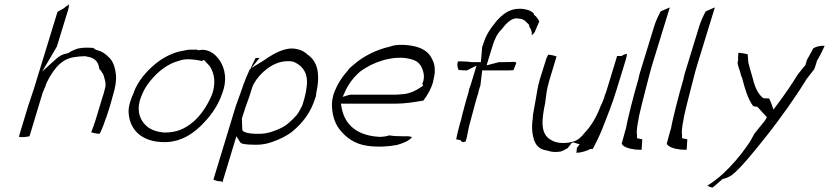

<svg xmlns="http://www.w3.org/2000/svg" viewBox="-20 -687 3791 878"><path d="M72 -81C70 -74 68 -68 67 -61C79 -59 99 -60 115 -64L172 -253C176 -267 182 -279 187 -291C195 -318 218 -356 238 -379C259 -403 284 -421 321 -426C335 -428 351 -430 368 -430H372L374 -429C374 -429 376 -429 378 -428C412 -424 431 -404 434 -372C436 -370 439 -367 442 -363L448 -353H449C453 -346 457 -333 459 -324C461 -315 466 -303 460 -282C457 -268 452 -252 447 -237L417 -138C411 -118 404 -101 397 -82C406 -79 420 -76 435 -75C440 -82 448 -100 454 -117L464 -146L465 -148L467 -153C472 -167 476 -181 481 -196C487 -214 491 -233 497 -253C508 -288 513 -322 510 -347C507 -375 498 -406 480 -423C463 -440 447 -453 419 -459L417 -460C414 -464 408 -467 404 -468C393 -469 382 -469 372 -469C360 -469 353 -468 336 -465C321 -460 304 -453 292 -444L288 -443C264 -439 252 -431 236 -417L173 -360L240 -474L291 -640C294 -650 295 -658 296 -667C286 -661 278 -654 270 -648L243 -633L135 -281C127 -255 116 -225 109 -203Z M592 -264C579 -237 567 -201 568 -176C571 -94 628 -37 732 -37C810 -37 871 -79 919 -133C952 -169 979 -210 995 -257C1021 -322 1008 -373 987 -407C981 -416 978 -421 967 -432C952 -447 925 -464 893 -458L885 -457L883 -460H850C841 -460 830 -458 818 -455H817C773 -448 727 -425 692 -396C649 -361 611 -316 592 -266ZM619 -226C628 -254 639 -279 655 -301C686 -344 728 -383 779 -403H780C795 -408 815 -416 836 -416C860 -416 883 -413 903 -408L913 -413L919 -406C928 -395 940 -388 947 -370C960 -345 966 -307 952 -262C950 -256 948 -251 948 -251L947 -249C929 -207 901 -162 864 -130C826 -98 788 -81 734 -81H733C701 -83 672 -92 652 -109C623 -134 605 -173 619 -226Z M956 134C966 140 980 142 987 142H992L997 147L1061 -64L1078 -37C1081 -33 1085 -30 1090 -30H1091L1092 -29C1109 -26 1130 -25 1151 -25C1176 -25 1199 -29 1222 -37C1258 -49 1291 -65 1317 -86C1361 -122 1401 -170 1422 -240L1425 -248C1425 -252 1425 -255 1426 -257V-260C1446 -351 1432 -408 1384 -439L1385 -440H1384C1368 -454 1347 -463 1321 -465C1283 -468 1238 -445 1207 -425C1199 -419 1191 -414 1182 -408L1123 -372C1117 -359 1112 -347 1106 -333C1097 -311 1088 -287 1080 -262C1071 -235 1062 -215 1054 -188ZM1123 -368C1132 -387 1140 -405 1149 -422H1167ZM1086 -145 1097 -179C1104 -203 1111 -218 1119 -242L1131 -280C1133 -288 1136 -295 1139 -301L1140 -303C1167 -352 1227 -405 1290 -407C1307 -408 1320 -407 1332 -400C1366 -382 1391 -350 1382 -288L1379 -267C1375 -247 1370 -228 1363 -207V-206C1357 -193 1346 -173 1337 -161L1336 -160C1316 -138 1292 -114 1264 -101C1235 -87 1201 -75 1165 -75C1144 -75 1119 -76 1105 -81C1091 -86 1090 -88 1088 -94Z M1505 -255C1501 -241 1499 -229 1498 -215C1497 -171 1508 -129 1530 -99C1559 -60 1601 -28 1661 -20C1705 -14 1753 -16 1795 -24C1824 -32 1851 -43 1864 -60C1859 -62 1852 -64 1845 -64H1816C1796 -64 1778 -65 1760 -68C1746 -63 1733 -62 1720 -61H1718C1614 -66 1558 -115 1543 -191L1539 -213H1790C1830 -213 1867 -219 1904 -225L1906 -226H1915C1933 -249 1951 -279 1960 -311L1966 -340C1968 -350 1969 -358 1968 -368V-369C1968 -395 1959 -413 1948 -431C1931 -457 1899 -473 1855 -479C1826 -484 1789 -483 1766 -475H1765L1764 -474C1704 -461 1642 -431 1596 -390C1588 -384 1578 -375 1572 -367V-366C1543 -334 1521 -300 1505 -255ZM1547 -244 1558 -268C1573 -302 1592 -327 1616 -350C1629 -363 1642 -370 1653 -377C1709 -412 1802 -438 1870 -413C1895 -405 1907 -385 1913 -367C1918 -352 1921 -335 1916 -317V-316C1915 -312 1912 -309 1911 -305L1915 -295L1901 -286C1880 -272 1858 -261 1829 -257L1805 -255C1797 -254 1789 -254 1782 -254H1588C1582 -254 1579 -254 1573 -252Z M2074 -406C2069 -391 2072 -380 2077 -367C2089 -366 2102 -365 2115 -365L2159 -387L2134 -304C2132 -297 2130 -291 2126 -282C2125 -274 2122 -263 2119 -253L2112 -230C2109 -221 2107 -209 2103 -197C2102 -190 2099 -181 2096 -171L2090 -146C2089 -138 2085 -129 2083 -121C2076 -97 2071 -74 2066 -50L2086 -46C2088 -41 2095 -33 2109 -40L2113 -52C2119 -76 2122 -103 2131 -132C2138 -156 2144 -182 2151 -207C2154 -217 2157 -228 2160 -239L2167 -261C2168 -264 2168 -269 2170 -275L2177 -297L2185 -365H2292C2304 -365 2316 -365 2327 -366H2328L2341 -399C2340 -401 2337 -404 2331 -404H2325C2314 -403 2299 -403 2287 -403H2262L2205 -388L2232 -476C2242 -508 2253 -533 2275 -554C2281 -561 2309 -603 2342 -603C2345 -603 2344 -603 2352 -602C2380 -601 2389 -582 2400 -573V-566C2405 -559 2415 -542 2411 -528C2411 -528 2411 -527 2412 -526C2418 -531 2423 -536 2427 -543L2428 -547C2435 -562 2439 -574 2446 -589C2443 -596 2434 -612 2422 -619L2420 -627C2407 -638 2386 -647 2356 -647C2307 -647 2275 -620 2244 -583V-582C2223 -558 2202 -526 2191 -489L2185 -472L2179 -403H2137C2131 -403 2127 -404 2120 -405C2101 -405 2083 -408 2074 -406Z M2448 -322C2439 -292 2435 -262 2430 -233C2426 -210 2421 -184 2417 -161L2416 -142C2410 -103 2414 -72 2423 -44C2433 -20 2448 -4 2479 1H2481C2500 8 2520 10 2544 6C2555 2 2565 -3 2575 -9C2582 -16 2587 -24 2594 -33L2601 -36L2631 -27L2618 -11C2618 -3 2616 5 2616 12C2638 11 2663 3 2681 -6H2691C2705 -33 2721 -65 2734 -97C2756 -154 2780 -212 2799 -275L2842 -415C2845 -424 2846 -432 2847 -441C2839 -440 2828 -435 2822 -431H2802L2753 -270C2751 -263 2748 -257 2745 -249L2744 -244C2739 -232 2736 -219 2727 -203C2708 -152 2683 -110 2652 -78C2641 -64 2624 -44 2596 -38C2555 -28 2519 -34 2500 -47C2448 -74 2458 -144 2473 -216C2477 -247 2480 -281 2492 -319L2525 -429C2514 -433 2501 -436 2487 -437C2483 -430 2478 -420 2476 -412Z M2905 -350C2903 -342 2900 -331 2899 -323L2898 -321C2887 -282 2876 -243 2866 -203C2858 -168 2847 -129 2842 -97L2841 -96L2823 -30C2830 -15 2854 -7 2887 -3L2914 -2L2917 -50C2908 -51 2902 -54 2893 -55V-70C2889 -97 2898 -127 2902 -154V-155C2910 -191 2919 -226 2929 -265C2941 -309 2950 -351 2964 -396L3043 -653C3030 -648 3017 -642 3001 -635C2990 -614 2978 -589 2971 -565Z M3111 -350C3109 -342 3106 -331 3105 -323L3104 -321C3093 -282 3082 -243 3072 -203C3064 -168 3053 -129 3048 -97L3047 -96L3029 -30C3036 -15 3060 -7 3093 -3L3120 -2L3123 -50C3114 -51 3108 -54 3099 -55V-70C3095 -97 3104 -127 3108 -154V-155C3116 -191 3125 -226 3135 -265C3147 -309 3156 -351 3170 -396L3249 -653C3236 -648 3223 -642 3207 -635C3196 -614 3184 -589 3177 -565Z M3357 -446C3355 -435 3355 -420 3355 -408L3353 -403C3353 -385 3363 -368 3368 -346V-345V-344C3369 -340 3373 -331 3375 -328V-327V-325C3387 -280 3400 -234 3424 -202C3429 -201 3434 -199 3438 -199H3443L3487 -151L3477 -134C3462 -115 3447 -98 3430 -76C3421 -60 3410 -37 3395 -18C3364 27 3328 68 3289 105C3264 128 3241 145 3215 162C3220 165 3228 169 3238 171C3251 162 3269 144 3286 130L3289 131C3302 127 3311 123 3322 117C3351 96 3383 59 3411 26C3429 5 3457 -30 3477 -55C3514 -101 3550 -150 3585 -199C3613 -240 3638 -276 3664 -318L3665 -321L3703 -370C3704 -373 3706 -377 3707 -380L3717 -412L3719 -414C3732 -436 3741 -456 3751 -477C3735 -480 3712 -474 3699 -466C3690 -450 3682 -433 3670 -413L3663 -389C3650 -375 3641 -362 3628 -346C3599 -299 3568 -254 3535 -210L3517 -186L3509 -209C3506 -219 3501 -228 3497 -237H3482C3478 -237 3476 -238 3475 -238H3472L3468 -240C3439 -264 3429 -302 3420 -337C3415 -356 3409 -372 3405 -390C3405 -392 3403 -394 3402 -402L3399 -439C3387 -442 3373 -444 3357 -446Z"/></svg>

Font: SolarCharger
Style: 152
Weight: 100
Designer: Mew Too
Foundry: Cannot Into Space Fonts/KineticPlasma Fonts
Version: Version 1.100